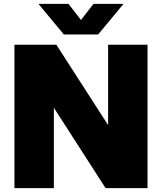

<svg xmlns="http://www.w3.org/2000/svg" viewBox="-20 -971 836 991"><path d="M54.5 0V-740H271L571 -274H538V-740H741.5V0H525L225 -466H258V0ZM309.5 -793 178.5 -951H333.5L413 -848.5H383L462.5 -951H617.5L486.5 -793Z"/></svg>

Font: Encode Sans Condensed Thin Black
Style: Regular
Weight: 900
Version: Version 3.002